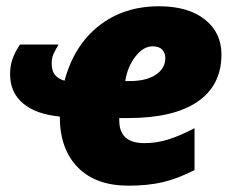

<svg xmlns="http://www.w3.org/2000/svg" viewBox="-20 -583 749 613"><path d="M390.1 9.8Q285.6 9.8 228.3 -48.8Q170.9 -107.4 170.9 -210.9Q94.2 -218.3 53.2 -253.2Q12.2 -288.1 12.2 -346.2Q12.2 -372.6 19.8 -394.3Q27.3 -416 43.9 -440.9H167Q159.7 -428.7 152.3 -413.8Q145 -398.9 145 -380.9Q145 -358.4 154.5 -345.2Q164.1 -332 186 -325.2Q216.3 -438 295.7 -500.5Q375 -563 487.8 -563Q580.6 -563 633.8 -521Q687 -479 687 -409.2Q687 -310.1 610.4 -258.1Q533.7 -206.1 390.1 -206.1H360.8V-198.2Q360.8 -126 440.9 -126Q479.5 -126 516.6 -137.5Q553.7 -148.9 601.1 -173.8V-40Q546.4 -12.2 499 -1.2Q451.7 9.8 390.1 9.8ZM466.8 -435.1Q438 -435.1 412.6 -402.8Q387.2 -370.6 379.9 -324.2H394Q447.3 -324.2 477.5 -344.5Q507.8 -364.7 507.8 -397.9Q507.8 -413.6 498 -424.3Q488.3 -435.1 466.8 -435.1Z"/></svg>

Font: Open Sans Extrabold
Style: Italic
Weight: 800
Italic angle: -12°
Foundry: Ascender Corporation
Version: Version 1.10